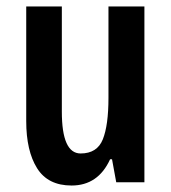

<svg xmlns="http://www.w3.org/2000/svg" viewBox="-20 -563 528 593"><path d="M426 -543V0H339L326 -71H320Q283 10 201 10Q128 10 94.5 -43.5Q61 -97 61 -189V-543H171V-218Q171 -89 229 -89Q280 -89 297.5 -132.5Q315 -176 315 -261V-543Z"/></svg>

Font: Noto Sans Kannada ExtraCondensed SemiBold
Style: Regular
Weight: 600
Width: 2
Designer: Jelle Bosma - Monotype Design Team
Foundry: Monotype Imaging Inc.
Version: Version 2.005; ttfautohint (v1.8.4.7-5d5b)